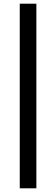

<svg xmlns="http://www.w3.org/2000/svg" viewBox="-20 -770 304 1040"><path d="M87 250V-750H177V250Z"/></svg>

Font: Assistant
Style: Bold
Weight: 700
Designer: Hebrew By Ben Nathan, Latin by Paul Hunt
Version: Version 3.000